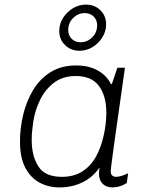

<svg xmlns="http://www.w3.org/2000/svg" viewBox="-20 -806 647 836"><path d="M239 10Q191 10 152 -11Q113 -32 90 -76Q67 -120 67 -190Q67 -248 81 -306.5Q95 -365 124 -413.5Q153 -462 199.5 -491.5Q246 -521 312 -521Q366 -521 405 -499.5Q444 -478 463 -440H467L491 -511H524Q512 -425 502 -355.5Q492 -286 484.5 -232.5Q477 -179 472 -142Q467 -105 464.5 -85Q462 -65 462 -61Q462 -48 468.5 -42Q475 -36 485 -36Q496 -36 510.5 -40.5Q525 -45 538 -52L532 -9Q518 0 502 5Q486 10 469 10Q449 10 434 0Q419 -10 413.5 -29.5Q408 -49 414 -77Q383 -33 338 -11.5Q293 10 239 10ZM249 -36Q302 -36 338.5 -59.5Q375 -83 397 -122.5Q419 -162 430 -210Q437 -239 440 -265Q443 -291 443 -315Q443 -388 411 -431.5Q379 -475 310 -475Q254 -475 216 -446.5Q178 -418 155.5 -373Q133 -328 125 -277Q122 -256 120 -236Q118 -216 118 -197Q118 -127 147 -81.5Q176 -36 249 -36ZM326 -585Q289 -585 263.5 -609.5Q238 -634 238 -671Q238 -702 254.5 -728Q271 -754 297.5 -770Q324 -786 354 -786Q392 -786 417 -761.5Q442 -737 442 -700Q442 -669 425.5 -643Q409 -617 383 -601Q357 -585 326 -585ZM331 -622Q360 -622 381.5 -643.5Q403 -665 403 -696Q403 -719 388 -734Q373 -749 349 -749Q320 -749 298.5 -727.5Q277 -706 277 -675Q277 -652 292 -637Q307 -622 331 -622Z"/></svg>

Font: Chivo Medium Thin
Style: Italic
Weight: 250
Italic angle: -8.05°
Version: Version 2.002